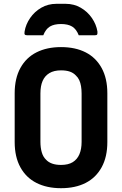

<svg xmlns="http://www.w3.org/2000/svg" viewBox="-20 -967 640 1007"><path d="M300 -720Q375 -720 429 -692.5Q483 -665 513 -610.5Q543 -556 543 -478V-222Q543 -144 513 -89.5Q483 -35 429 -7.5Q375 20 300 20Q226 20 171.5 -7.5Q117 -35 87 -89.5Q57 -144 57 -222V-478Q57 -556 87 -610.5Q117 -665 171.5 -692.5Q226 -720 300 -720ZM192 -223Q192 -193 199 -168.5Q206 -144 222 -129Q234 -116 253.5 -109Q273 -102 300 -102Q338 -102 361.5 -116.5Q385 -131 396.5 -158Q408 -185 408 -223V-477Q408 -497 405 -515Q402 -533 395.5 -547Q389 -561 378 -571Q365 -585 346 -591.5Q327 -598 300 -598Q263 -598 239 -583.5Q215 -569 203.5 -542.5Q192 -516 192 -477ZM207 -782Q186 -782 165 -782Q144 -782 123 -782Q113 -782 110 -786Q107 -790 109 -802Q115 -839 138 -872.5Q161 -906 196.5 -926.5Q232 -947 276 -947H324Q368 -947 403.5 -926.5Q439 -906 462 -872.5Q485 -839 491 -802Q492 -790 489.5 -786Q487 -782 477 -782Q456 -782 435 -782Q414 -782 393 -782Q380 -815 358 -828Q336 -841 300 -841Q264 -841 242 -828Q220 -815 207 -782Z"/></svg>

Font: Recursive Monospace
Style: Bold
Weight: 700
Version: Version 1.047